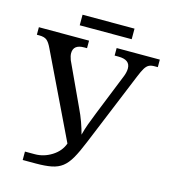

<svg xmlns="http://www.w3.org/2000/svg" viewBox="-122 -938 918 1035"><g transform="rotate(15 337.5 -420.0)"><path d="M210 -781V-840H500V-781ZM101 0V-47H156Q206 -47 250.5 -75Q295 -103 311 -148L84 -619Q70 -649 56 -660.5Q42 -672 13 -672H0V-714H280V-672H264Q204 -672 204 -624Q204 -616 206 -607Q208 -598 212 -587L322 -350Q339 -315 351.5 -280Q364 -245 372 -214Q380 -246 391 -276Q402 -306 418 -346L512 -580Q521 -604 521 -623Q521 -672 455 -672H434V-714H675V-672H656Q637 -672 625 -665.5Q613 -659 603 -642.5Q593 -626 580 -594L411 -183Q387 -124 366.5 -88Q346 -52 321.5 -33Q297 -14 262 -7Q227 0 174 0Z"/></g></svg>

Font: NotoSerif-Regular
Style: Regular
Weight: 400
Designer: Monotype Design Team
Foundry: Monotype Imaging Inc.
Version: Version 2.007; ttfautohint (v1.8) -l 8 -r 50 -G 200 -x 14 -D